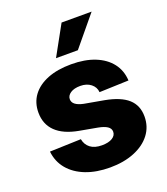

<svg xmlns="http://www.w3.org/2000/svg" viewBox="-138 -838 822 947"><g transform="rotate(-20 273.0 -365.0)"><path d="M277.3 12.2Q206.1 12.2 151.1 -9Q96.2 -30.3 63.2 -69.6Q30.3 -108.9 24.4 -163.1L188.5 -168.5Q193.8 -138.7 216.1 -121.6Q238.3 -104.5 276.4 -104.5Q311.5 -104.5 331.3 -116.7Q351.1 -128.9 351.1 -148.9Q351.1 -166 335 -176.8Q318.8 -187.5 287.6 -193.4L193.8 -210.4Q116.2 -224.6 76.4 -263.2Q36.6 -301.8 36.6 -363.3Q36.6 -415 64.7 -452.9Q92.8 -490.7 145 -511.5Q197.3 -532.2 269.5 -532.2Q341.3 -532.2 393.6 -511.2Q445.8 -490.2 475.6 -451.9Q505.4 -413.6 508.3 -360.4L354.5 -355Q352.5 -381.8 330.6 -399.2Q308.6 -416.5 274.9 -416.5Q242.7 -416.5 223.6 -403.8Q204.6 -391.1 204.6 -372.1Q204.6 -355.5 219 -344.5Q233.4 -333.5 261.7 -327.6L365.2 -309.1Q445.8 -293.9 483.9 -259.3Q522 -224.6 522 -167Q522 -113.3 491.2 -73Q460.4 -32.7 405 -10.3Q349.6 12.2 277.3 12.2ZM210 -585.9 295.9 -741.7H453.6L324.7 -585.9Z"/></g></svg>

Font: Inter 28pt ExtraBold
Style: Regular
Weight: 800
Designer: Rasmus Andersson
Foundry: rsms
Version: Version 4.001;git-66647c0bb